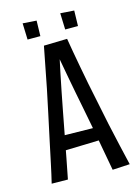

<svg xmlns="http://www.w3.org/2000/svg" viewBox="-126 -910 716 986"><g transform="rotate(-15 232.0 -417.0)"><path d="M347 6Q337 -48 326.5 -106Q316 -164 305 -224Q294 -284 282 -343Q274 -383 266.5 -422Q259 -461 252 -498.5Q245 -536 238.5 -572Q232 -608 226 -641L171 -701L295 -704Q300 -671 307.5 -631Q315 -591 323 -546Q331 -501 340.5 -454Q350 -407 360 -359Q373 -292 387 -227.5Q401 -163 414.5 -104.5Q428 -46 439 1ZM106 -152V-230L350 -226V-159ZM112 -5 26 -6Q37 -51 49 -108Q61 -165 74.5 -228.5Q88 -292 102 -357Q116 -421 128.5 -483Q141 -545 151.5 -601Q162 -657 171 -701L295 -704L236 -635Q227 -593 217 -546Q207 -499 197.5 -449.5Q188 -400 178 -349Q167 -290 155.5 -231Q144 -172 133.5 -115Q123 -58 112 -5ZM95 -840 168 -835 166 -753H98ZM295 -840 368 -835 366 -753H298Z"/></g></svg>

Font: Truculenta Medium
Style: Regular
Weight: 500
Version: Version 1.002